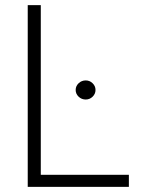

<svg xmlns="http://www.w3.org/2000/svg" viewBox="-20 -727 560 747"><path d="M87.9 -707H138.7V-46.9H481.4V0H87.9ZM274.4 -377Q274.4 -392.1 285.9 -403.1Q297.4 -414.1 313.5 -414.1Q329.1 -414.1 340.3 -403.1Q351.6 -392.1 351.6 -377Q351.6 -361.8 340.3 -350.8Q329.1 -339.8 313.5 -339.8Q297.4 -339.8 285.9 -350.8Q274.4 -361.8 274.4 -377Z"/></svg>

Font: Pretendard Std ExtraLight
Style: Regular
Weight: 200
Designer: Base glyphs from Inter by Rasmus Andersson; Hangeul glyphs from Noto Sans CJK(Source Han Sans) by Jang Soo-young and Kan
Foundry: Kil Hyung-jin
Version: Version 1.309